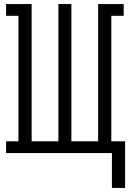

<svg xmlns="http://www.w3.org/2000/svg" viewBox="-20 -755 640 947"><path d="M532 172V0H10V-58H71V-677H10V-735H136V-58H268V-735H332V-58H464V-735H590V-677H529V-58H597V172Z"/></svg>

Font: Iosevka Slab Light Extended
Style: Regular
Weight: 300
Width: 7
Monospace: yes
Designer: Belleve Invis
Foundry: Belleve Invis
Version: Version 11.1.0; ttfautohint (v1.8.3)